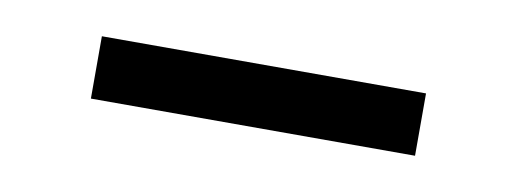

<svg xmlns="http://www.w3.org/2000/svg" viewBox="-25 -347 490 182"><g transform="rotate(10 220.0 -256.0)"><path d="M64 -286V-226H376V-286Z"/></g></svg>

Font: Sprat Black
Style: Regular
Weight: 900
Designer: Ethan Nakache
Foundry: Collletttivo
Version: Version 2.000;Glyphs 3.2 (3217)